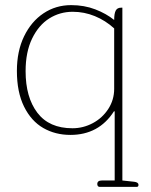

<svg xmlns="http://www.w3.org/2000/svg" viewBox="-20 -517 589 750"><path d="M360 202Q360 188 378 188H428V-82H425Q366 10 255 10Q196 10 149 -17Q102 -44 74 -100.5Q46 -157 46 -240Q46 -317 74 -375Q102 -433 150 -465Q198 -497 258 -497Q309 -497 352 -480.5Q395 -464 426 -439Q426 -464 432 -475.5Q438 -487 453 -487H458V188L504 193Q521 195 521 205Q521 213 514 213H369Q365 213 362.5 210Q360 207 360 202ZM426 -170V-406Q392 -437 350.5 -454Q309 -471 264 -471Q214 -471 172.5 -445Q131 -419 105.5 -366.5Q80 -314 80 -239Q80 -137 126 -76.5Q172 -16 263 -16Q305 -16 342.5 -36Q380 -56 403 -91.5Q426 -127 426 -170Z"/></svg>

Font: Maitree ExtraLight
Style: Regular
Weight: 275
Designer: CadsonDemak Team
Foundry: CadsonDemak
Version: Version 1.003